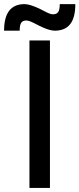

<svg xmlns="http://www.w3.org/2000/svg" viewBox="-78 -918 388 938"><path d="M65.9 0V-720.2H166V0ZM-58.1 -768.1Q-58.1 -897.9 42 -897.9Q67.4 -897.9 116.2 -875Q121.6 -872.6 135.5 -865Q149.4 -857.4 160.9 -852.8Q172.4 -848.1 180.2 -848.1Q198.7 -848.1 206.3 -859.1Q213.9 -870.1 213.9 -897.9H290Q290 -832.5 265.1 -800.3Q240.2 -768.1 189 -768.1Q163.1 -768.1 116.2 -791Q111.3 -793 96.7 -800.8Q82 -808.6 70.6 -813.2Q59.1 -817.9 50.8 -817.9Q33.2 -817.9 25.6 -806.6Q18.1 -795.4 18.1 -768.1Z"/></svg>

Font: Aspekta 450
Style: Regular
Weight: 450
Designer: Ivo Dolenc
Version: Version 2.000